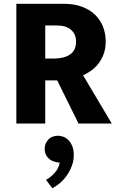

<svg xmlns="http://www.w3.org/2000/svg" viewBox="-20 -650 623 1010"><path d="M66 -630H316Q370 -630 411.5 -614.5Q453 -599 480.5 -572Q508 -545 522 -509Q536 -473 536 -432Q536 -393 524.5 -363.5Q513 -334 495 -312Q477 -290 456 -276Q435 -262 417 -254L568 0H393L281 -227H218V0H66ZM218 -342H264Q316 -342 348 -363Q380 -384 380 -431Q380 -470 354 -493Q328 -516 279 -516H218ZM277 203Q249 198 232 179.5Q215 161 215 133Q215 106 233.5 85Q252 64 286 64Q299 64 313.5 69.5Q328 75 340 87Q352 99 360 118.5Q368 138 368 166Q368 195 358 222Q348 249 332.5 271.5Q317 294 296.5 312Q276 330 255 340L222 296Q248 282 268.5 258.5Q289 235 294 206Z"/></svg>

Font: Mukta Mahee ExtraBold
Style: Regular
Weight: 800
Designer: Shuchita Grover, Noopur Datye, Girish Dalvi, Yashodeep Gholap
Foundry: Ek Type
Version: Version 2.538;PS 1.000;hotconv 16.6.51;makeotf.lib2.5.65220;